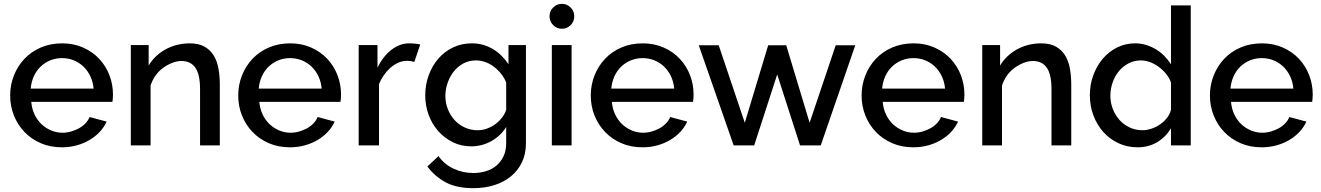

<svg xmlns="http://www.w3.org/2000/svg" viewBox="-20 -758 6889 1001"><path d="M303 10Q242 10 192.5 -11.5Q143 -33 107.5 -70Q72 -107 52.5 -156Q33 -205 33 -260Q33 -315 52.5 -364.5Q72 -414 107.5 -451.5Q143 -489 193 -510.5Q243 -532 304 -532Q364 -532 413.5 -510Q463 -488 497.5 -451Q532 -414 550.5 -366Q569 -318 569 -265Q569 -253 568 -243Q567 -233 566 -227H143Q146 -191 160 -161.5Q174 -132 196 -111Q218 -90 246.5 -78Q275 -66 306 -66Q329 -66 351 -72.5Q373 -79 391.5 -89Q410 -99 425 -114.5Q440 -130 447 -148L536 -124Q522 -94 499.5 -70Q477 -46 446.5 -28Q416 -10 379.5 0Q343 10 303 10ZM468 -296Q465 -331 451 -360.5Q437 -390 415 -411Q393 -432 364.5 -443.5Q336 -455 303 -455Q271 -455 242.5 -443.5Q214 -432 192 -411Q170 -390 156.5 -360.5Q143 -331 140 -296Z M1126 0H1023V-293Q1023 -370 998.5 -405Q974 -440 926 -440Q902 -440 877 -430Q852 -420 829.5 -403.5Q807 -387 790.5 -363.5Q774 -340 765 -312V0H662V-523H755V-416Q770 -442 792.5 -463.5Q815 -485 843 -500.5Q871 -516 903 -524Q935 -532 969 -532Q1016 -532 1046 -515Q1076 -498 1094 -469Q1112 -440 1119 -400.5Q1126 -361 1126 -317Z M1492 10Q1431 10 1381.5 -11.5Q1332 -33 1296.5 -70Q1261 -107 1241.5 -156Q1222 -205 1222 -260Q1222 -315 1241.5 -364.5Q1261 -414 1296.5 -451.5Q1332 -489 1382 -510.5Q1432 -532 1493 -532Q1553 -532 1602.5 -510Q1652 -488 1686.5 -451Q1721 -414 1739.5 -366Q1758 -318 1758 -265Q1758 -253 1757 -243Q1756 -233 1755 -227H1332Q1335 -191 1349 -161.5Q1363 -132 1385 -111Q1407 -90 1435.5 -78Q1464 -66 1495 -66Q1518 -66 1540 -72.5Q1562 -79 1580.5 -89Q1599 -99 1614 -114.5Q1629 -130 1636 -148L1725 -124Q1711 -94 1688.5 -70Q1666 -46 1635.5 -28Q1605 -10 1568.5 0Q1532 10 1492 10ZM1657 -296Q1654 -331 1640 -360.5Q1626 -390 1604 -411Q1582 -432 1553.5 -443.5Q1525 -455 1492 -455Q1460 -455 1431.5 -443.5Q1403 -432 1381 -411Q1359 -390 1345.5 -360.5Q1332 -331 1329 -296Z M2140 -435Q2122 -441 2103 -441Q2078 -441 2055 -430.5Q2032 -420 2013 -402.5Q1994 -385 1979.5 -363.5Q1965 -342 1956 -320V0H1850V-523H1948V-405Q1977 -465 2021 -498.5Q2065 -532 2112 -532Q2129 -532 2147.5 -530Q2166 -528 2171 -526Z M2437 5Q2384 5 2340 -17Q2296 -39 2264 -75.5Q2232 -112 2214.5 -160Q2197 -208 2197 -261Q2197 -316 2215 -365.5Q2233 -415 2265 -452Q2297 -489 2341.5 -510.5Q2386 -532 2440 -532Q2472 -532 2499.5 -524Q2527 -516 2551 -501.5Q2575 -487 2595.5 -466.5Q2616 -446 2631 -423V-523H2722V-12Q2722 45 2701 88.5Q2680 132 2643 162Q2606 192 2556 207.5Q2506 223 2448 223Q2360 223 2303.5 192.5Q2247 162 2208 110L2266 56Q2297 99 2345 121.5Q2393 144 2448 144Q2482 144 2513.5 134.5Q2545 125 2568 105.5Q2591 86 2605 57Q2619 28 2619 -12V-96Q2590 -49 2541 -22Q2492 5 2437 5ZM2470 -79Q2496 -79 2520 -88Q2544 -97 2564 -112Q2584 -127 2598.5 -146.5Q2613 -166 2619 -186V-328Q2609 -353 2592 -374Q2575 -395 2554.5 -410.5Q2534 -426 2510 -434.5Q2486 -443 2462 -443Q2425 -443 2395.5 -427Q2366 -411 2345.5 -385Q2325 -359 2313.5 -325.5Q2302 -292 2302 -258Q2302 -221 2315 -188.5Q2328 -156 2350.5 -131.5Q2373 -107 2404 -93Q2435 -79 2470 -79Z M2857 0V-523H2960V0ZM2845 -673Q2845 -700 2864 -719Q2883 -738 2910 -738Q2936 -738 2955 -719Q2974 -700 2974 -673Q2974 -646 2955 -627Q2936 -608 2910 -608Q2883 -608 2864 -627Q2845 -646 2845 -673Z M3330 10Q3269 10 3219.5 -11.5Q3170 -33 3134.5 -70Q3099 -107 3079.5 -156Q3060 -205 3060 -260Q3060 -315 3079.5 -364.5Q3099 -414 3134.5 -451.5Q3170 -489 3220 -510.5Q3270 -532 3331 -532Q3391 -532 3440.5 -510Q3490 -488 3524.5 -451Q3559 -414 3577.5 -366Q3596 -318 3596 -265Q3596 -253 3595 -243Q3594 -233 3593 -227H3170Q3173 -191 3187 -161.5Q3201 -132 3223 -111Q3245 -90 3273.5 -78Q3302 -66 3333 -66Q3356 -66 3378 -72.5Q3400 -79 3418.5 -89Q3437 -99 3452 -114.5Q3467 -130 3474 -148L3563 -124Q3549 -94 3526.5 -70Q3504 -46 3473.5 -28Q3443 -10 3406.5 0Q3370 10 3330 10ZM3495 -296Q3492 -331 3478 -360.5Q3464 -390 3442 -411Q3420 -432 3391.5 -443.5Q3363 -455 3330 -455Q3298 -455 3269.5 -443.5Q3241 -432 3219 -411Q3197 -390 3183.5 -360.5Q3170 -331 3167 -296Z M3727 -522 3863 -118 3985 -522H4079L4201 -118L4337 -522H4439L4259 0H4151L4032 -370L3912 0H3805L3623 -522Z M4742 10Q4681 10 4631.5 -11.5Q4582 -33 4546.5 -70Q4511 -107 4491.5 -156Q4472 -205 4472 -260Q4472 -315 4491.5 -364.5Q4511 -414 4546.5 -451.5Q4582 -489 4632 -510.5Q4682 -532 4743 -532Q4803 -532 4852.5 -510Q4902 -488 4936.5 -451Q4971 -414 4989.5 -366Q5008 -318 5008 -265Q5008 -253 5007 -243Q5006 -233 5005 -227H4582Q4585 -191 4599 -161.5Q4613 -132 4635 -111Q4657 -90 4685.5 -78Q4714 -66 4745 -66Q4768 -66 4790 -72.5Q4812 -79 4830.5 -89Q4849 -99 4864 -114.5Q4879 -130 4886 -148L4975 -124Q4961 -94 4938.5 -70Q4916 -46 4885.5 -28Q4855 -10 4818.5 0Q4782 10 4742 10ZM4907 -296Q4904 -331 4890 -360.5Q4876 -390 4854 -411Q4832 -432 4803.5 -443.5Q4775 -455 4742 -455Q4710 -455 4681.5 -443.5Q4653 -432 4631 -411Q4609 -390 4595.5 -360.5Q4582 -331 4579 -296Z M5565 0H5462V-293Q5462 -370 5437.5 -405Q5413 -440 5365 -440Q5341 -440 5316 -430Q5291 -420 5268.5 -403.5Q5246 -387 5229.5 -363.5Q5213 -340 5204 -312V0H5101V-523H5194V-416Q5209 -442 5231.5 -463.5Q5254 -485 5282 -500.5Q5310 -516 5342 -524Q5374 -532 5408 -532Q5455 -532 5485 -515Q5515 -498 5533 -469Q5551 -440 5558 -400.5Q5565 -361 5565 -317Z M6085 0V-89Q6057 -43 6012.5 -16.5Q5968 10 5911 10Q5857 10 5811 -11.5Q5765 -33 5732 -70Q5699 -107 5680.5 -156.5Q5662 -206 5662 -261Q5662 -317 5680 -366Q5698 -415 5729.5 -452Q5761 -489 5804 -510.5Q5847 -532 5898 -532Q5928 -532 5955.5 -523.5Q5983 -515 6007 -500.5Q6031 -486 6050.5 -466Q6070 -446 6085 -423V-730H6188V0ZM6085 -328Q6076 -353 6059 -373.5Q6042 -394 6021 -409.5Q6000 -425 5976 -434Q5952 -443 5928 -443Q5893 -443 5863.5 -427.5Q5834 -412 5813 -386.5Q5792 -361 5780.5 -327.5Q5769 -294 5769 -259Q5769 -222 5782 -189Q5795 -156 5817.5 -131.5Q5840 -107 5870.5 -93Q5901 -79 5937 -79Q5959 -79 5983 -87Q6007 -95 6028 -109.5Q6049 -124 6064.5 -144Q6080 -164 6085 -186Z M6558 10Q6497 10 6447.5 -11.5Q6398 -33 6362.5 -70Q6327 -107 6307.5 -156Q6288 -205 6288 -260Q6288 -315 6307.5 -364.5Q6327 -414 6362.5 -451.5Q6398 -489 6448 -510.5Q6498 -532 6559 -532Q6619 -532 6668.5 -510Q6718 -488 6752.5 -451Q6787 -414 6805.5 -366Q6824 -318 6824 -265Q6824 -253 6823 -243Q6822 -233 6821 -227H6398Q6401 -191 6415 -161.5Q6429 -132 6451 -111Q6473 -90 6501.5 -78Q6530 -66 6561 -66Q6584 -66 6606 -72.5Q6628 -79 6646.5 -89Q6665 -99 6680 -114.5Q6695 -130 6702 -148L6791 -124Q6777 -94 6754.5 -70Q6732 -46 6701.5 -28Q6671 -10 6634.5 0Q6598 10 6558 10ZM6723 -296Q6720 -331 6706 -360.5Q6692 -390 6670 -411Q6648 -432 6619.5 -443.5Q6591 -455 6558 -455Q6526 -455 6497.5 -443.5Q6469 -432 6447 -411Q6425 -390 6411.5 -360.5Q6398 -331 6395 -296Z"/></svg>

Font: Rising Sun Medium
Style: Regular
Weight: 500
Designer: Matt McInerney, Pablo Impallari, Rodrigo Fuenzalida (Raleway font), Stephen Hutchings (Greek), Cristiano Sobral (main ch
Foundry: The Rising Sun Project Authors
Version: Version 4.327; ttfautohint (v1.8.4.7-5d5b-dirty)